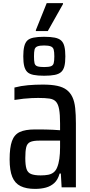

<svg xmlns="http://www.w3.org/2000/svg" viewBox="-20 -1109 583 1237"><path d="M206 108Q149 108 112.5 90Q76 72 59 30.5Q42 -11 42 -82Q42 -158 57 -200Q72 -242 107.5 -258.5Q143 -275 204 -275Q218 -275 237 -275Q256 -275 277 -274.5Q298 -274 320 -273Q342 -272 367 -270V-314Q367 -371 361 -404.5Q355 -438 340.5 -454Q326 -470 298.5 -474Q271 -478 226 -478Q209 -478 184.5 -477Q160 -476 131.5 -473Q103 -470 73 -465V-545Q115 -556 160.5 -560Q206 -564 256 -564Q311 -564 348.5 -556Q386 -548 409.5 -530Q433 -512 446.5 -483.5Q460 -455 464.5 -412.5Q469 -370 469 -314V98H377L372 9H364Q353 49 330 70Q307 91 275.5 99.5Q244 108 206 108ZM242 21Q270 21 290.5 17Q311 13 325.5 1.5Q340 -10 348 -30Q358 -54 362.5 -86.5Q367 -119 367 -160V-203H233Q194 -203 174.5 -194Q155 -185 149 -160.5Q143 -136 143 -90Q143 -46 150.5 -21.5Q158 3 180 12Q202 21 242 21ZM264 -621Q223 -621 196 -626.5Q169 -632 155.5 -645.5Q142 -659 136 -683Q130 -707 130 -746Q130 -784 136 -809Q142 -834 155.5 -847.5Q169 -861 196 -866.5Q223 -872 264 -872Q306 -872 333 -866.5Q360 -861 374.5 -847.5Q389 -834 395 -809Q401 -784 401 -746Q401 -707 395 -683Q389 -659 374.5 -645.5Q360 -632 333 -626.5Q306 -621 264 -621ZM264 -677Q293 -677 307.5 -682Q322 -687 326 -702Q330 -717 330 -746Q330 -774 326 -789Q322 -804 307.5 -810Q293 -816 264 -816Q235 -816 220.5 -810Q206 -804 202.5 -789Q199 -774 199 -746Q199 -717 202.5 -702Q206 -687 220.5 -682Q235 -677 264 -677ZM211 -909V-915L281 -1089H386V-1083L288 -909Z"/></svg>

Font: Farlight84_Sys_V01
Style: Regular
Weight: 400
Designer: Ryoko NISHIZUKA  (kana, bopomofo & ideographs); Paul D. Hunt (Latin, Greek & Cyrillic); Sandoll Communications , Soo-you
Foundry: Adobe
Version: Version 2.004;October 29, 2024;FontCreator 14.0.0.2814 64-bi